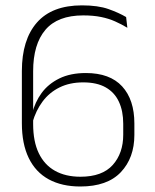

<svg xmlns="http://www.w3.org/2000/svg" viewBox="-20 -668 562 698"><path d="M272 10Q205 10 157.2 -16Q109.5 -42 84.5 -93.5Q59.5 -145 59.5 -220V-409.5Q59.5 -523.5 114.2 -586Q169 -648.5 278 -648.5Q336.5 -648.5 374.5 -635Q412.5 -621.5 438.5 -606L443 -567Q421.5 -580 398.5 -590.2Q375.5 -600.5 347.5 -606.2Q319.5 -612 282.5 -612Q189.5 -612 145 -559.5Q100.5 -507 100.5 -409V-217Q100.5 -153.5 121 -111Q141.5 -68.5 180 -47Q218.5 -25.5 272.5 -25.5Q351.5 -25.5 389.8 -68.2Q428 -111 428 -178V-218Q428 -264.5 412.2 -298.2Q396.5 -332 364.5 -350.2Q332.5 -368.5 282.5 -368.5Q233.5 -368.5 196.5 -350.2Q159.5 -332 135 -299.2Q110.5 -266.5 98 -222.5L88.5 -255.5H97Q107 -296.5 131.2 -329.8Q155.5 -363 195.8 -382.8Q236 -402.5 292 -402.5Q379.5 -402.5 424 -354Q468.5 -305.5 468.5 -219V-177.5Q468.5 -94 419.2 -42Q370 10 272 10Z"/></svg>

Font: Anek Latin Medium ExtraLight
Style: Regular
Weight: 250
Version: Version 1.003